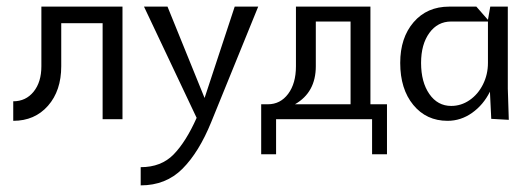

<svg xmlns="http://www.w3.org/2000/svg" viewBox="-20 -360 1604 580"><path d="M20 -54Q58 -54 81.5 -83Q105 -112 105 -160V-340H350V0H290V-290H165V-160Q165 -86 125 -40.5Q85 5 20 5Z M415 -340H486L598 -64L689 -340H760L618 9Q581 100 531 150Q481 200 405 200V145Q467 145 504.5 106.5Q542 68 574 -4Z M769 -45H789Q827 -45 850.5 -76.5Q874 -108 874 -160V-340H1099V-45H1149V106H1104V0H814V106H769ZM1039 -45V-295H934V-160Q934 -81 871 -45Z M1189 -170Q1189 -246 1229.5 -293Q1270 -340 1337 -340H1419L1454 -300L1461 -340H1514V-92L1517 2L1464 -1L1460 -83Q1440 -43 1406 -19Q1372 5 1332 5Q1268 5 1228.5 -43Q1189 -91 1189 -170ZM1252 -170Q1252 -112 1277 -76Q1302 -40 1343 -40Q1373 -40 1398.5 -57.5Q1424 -75 1439 -105Q1454 -135 1454 -170V-295H1343Q1302 -295 1277 -260.5Q1252 -226 1252 -170Z"/></svg>

Font: Glametrix
Style: Regular
Weight: 500
Designer: gluk
Foundry: gluk
Version: Version 0.40